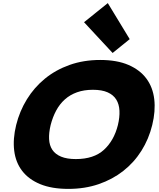

<svg xmlns="http://www.w3.org/2000/svg" viewBox="-20 -1206 1025 1236"><path d="M815 -954 705 -865 521 -1063 674 -1186ZM960 -401Q938 -311 890.5 -235.5Q843 -160 773.5 -105.5Q704 -51 615 -20.5Q526 10 420 10Q313 10 239 -20.5Q165 -51 123 -105.5Q81 -160 71.5 -235.5Q62 -311 84 -401Q106 -490 153 -566.5Q200 -643 269 -699.5Q338 -756 428 -788Q518 -820 625 -820Q733 -820 807 -788Q881 -756 922.5 -700Q964 -644 973 -567.5Q982 -491 960 -401ZM739 -401Q751 -451 749 -493Q747 -535 728.5 -565Q710 -595 673 -611.5Q636 -628 578 -628Q521 -628 476 -612Q431 -596 397.5 -566Q364 -536 341.5 -494Q319 -452 306 -401Q294 -351 296 -310.5Q298 -270 317 -241.5Q336 -213 373.5 -197.5Q411 -182 468 -182Q584 -182 649 -241.5Q714 -301 739 -401Z"/></svg>

Font: TypoPRO Sinkin Sans
Style: 900 X Black Italic
Weight: 950
Italic angle: -112°
Designer: Keith Bates
Foundry: K-Type
Version: Sinkin Sans (version 1.0)  by Keith Bates   •   © 2014   www